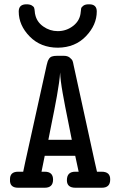

<svg xmlns="http://www.w3.org/2000/svg" viewBox="-20 -881 565 901"><path d="M26.9 -38.1Q25.9 -75.2 64.9 -75.2H88.9L98.1 -119.1L199.2 -576.2Q202.1 -587.4 203.6 -592.3Q205.1 -597.2 210 -605Q214.8 -612.8 223.9 -616Q232.9 -619.1 247.1 -619.1H279.8Q296.9 -619.1 307.4 -610.6Q317.9 -602.1 320.6 -595Q323.2 -587.9 325.2 -576.2L423.8 -125Q429.7 -99.1 435.1 -75.2H457Q498 -75.2 497.1 -38.1Q497.1 0 458 0H334Q293.9 0 293.9 -35.2Q293.9 -75.2 333 -75.2H349.1L333 -149.9H189.9L174.8 -75.2H189.9Q229 -75.2 229 -38.1Q229 0 189.9 0H64.9Q24.9 0 26.9 -38.1ZM67.9 -827.1Q67.9 -861.3 105 -860.8Q120.1 -860.8 129.2 -855.5Q138.2 -850.1 140.1 -844.5Q142.1 -838.9 143.1 -827.4Q144 -815.9 145 -814Q151.9 -778.8 182.9 -756.8Q213.9 -734.9 251 -734.9Q292 -734.9 324 -760Q356 -785.2 358.9 -825.2Q359.9 -835 360.8 -841.1Q361.8 -847.2 370.8 -854Q379.9 -860.8 396 -860.8H398.9Q434.1 -860.8 434.1 -827.1Q434.1 -764.2 383.5 -711.2Q333 -658.2 252 -657.2Q170.9 -657.2 119.4 -709.7Q67.9 -762.2 67.9 -827.1ZM207 -225.1H316.9Q314 -242.2 299.6 -312Q285.2 -381.8 274.2 -443.8Q263.2 -505.9 262.2 -541Q259.3 -498 247.1 -430.4Q234.9 -362.8 221.4 -297.9Q208 -232.9 207 -225.1Z"/></svg>

Font: CMU Typewriter Text
Style: Bold
Weight: 700
Version: Version 0.7.0